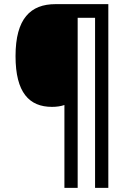

<svg xmlns="http://www.w3.org/2000/svg" viewBox="-20 -780 634 927"><path d="M503 127V-760H248C128 -760 55 -691 55 -509C55 -333 121 -264 231 -264C253 -264 274 -267 291 -273V127H355V-694H439V127Z"/></svg>

Font: Noto Sans Arabic UI SmCn Md
Style: Regular
Weight: 500
Width: 4
Designer: Monotype Design Team, Nadine Chahine and Nizar Qandah
Foundry: Monotype Imaging Inc.
Version: Version 2.010